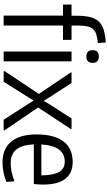

<svg xmlns="http://www.w3.org/2000/svg" viewBox="313 -1165 861 1527"><g transform="rotate(90 743.5 -401.5)"><path d="M429 -658Q379 -658 379 -708Q379 -757 429 -757Q480 -757 480 -708Q480 -658 429 -658ZM390 -540H468V0H390ZM104 -472H16V-540H105V-575Q105 -641 115 -684.5Q125 -728 149.5 -755Q174 -782 215 -795Q256 -808 318 -812L322 -749Q280 -745 253 -736.5Q226 -728 210.5 -710Q195 -692 189 -661.5Q183 -631 183 -585V-540H297V-472H183V0H104Z M546 -8 727 -280 556 -534V-540H640L756 -361L780 -322H785L807 -361L922 -540H1006V-534L835 -274L1016 -8V0H932L807 -195L782 -235H777L753 -195L630 0H546Z M1272 9Q1163 9 1106 -60.5Q1049 -130 1049 -261Q1049 -402 1104.5 -475.5Q1160 -549 1268 -549Q1358 -549 1403 -489.5Q1448 -430 1448 -313Q1448 -288 1446.5 -271.5Q1445 -255 1443 -240H1128Q1133 -145 1169.5 -100.5Q1206 -56 1278 -56Q1345 -56 1422 -86L1427 -22Q1394 -8 1353 0.5Q1312 9 1272 9ZM1266 -486Q1140 -486 1129 -300H1375Q1373 -399 1347 -442.5Q1321 -486 1266 -486Z"/></g></svg>

Font: Encode Sans Condensed
Style: Regular
Weight: 400
Designer: Pablo Impallari, Andres Torresi
Foundry: Pablo Impallari, Andres Torresi
Version: Version 1.000; ttfautohint (v1.00) -l 8 -r 50 -G 200 -x 14 -